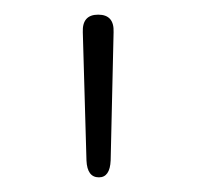

<svg xmlns="http://www.w3.org/2000/svg" viewBox="-20 -782 271 262"><path d="M115 -540Q99 -540 98 -563L93 -738Q92 -762 114 -762Q136 -762 135 -738L131 -563Q130 -540 115 -540Z"/></svg>

Font: Resource Han Rounded JP ExtraLight
Style: Regular
Weight: 250
Designer: Cyano Hao (round all glyphs); Ryoko NISHIZUKA 西塚涼子 (kana, bopomofo & ideographs); Paul D. Hunt (Latin, Greek & Cyrillic)
Foundry: Cyano Hao
Version: 0.990